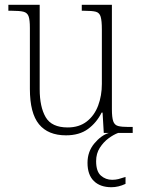

<svg xmlns="http://www.w3.org/2000/svg" viewBox="-20 -556 595 803"><path d="M256 10Q181 10 143 -36.5Q105 -83 105 -184V-439Q105 -473 99.5 -488Q94 -503 78 -507Q62 -511 30 -511H15V-536H146V-183Q146 -109 171 -66Q196 -23 263 -23Q311 -23 343 -48Q375 -73 390.5 -114.5Q406 -156 406 -205V-433Q406 -469 401 -486Q396 -503 380.5 -507Q365 -511 332 -511H322V-536H448V-99Q448 -65 453.5 -49Q459 -33 474 -29Q489 -25 518 -25H535V0H414L409 -85H405Q384 -43 348 -16.5Q312 10 256 10ZM446 227Q399 227 372.5 201Q346 175 346 125Q346 78 374.5 44Q403 10 435 0H474Q455 7 434 22.5Q413 38 397.5 62Q382 86 382 118Q382 161 402 178.5Q422 196 449 196Q463 196 475 193Q487 190 505 184V213Q475 227 446 227Z"/></svg>

Font: Noto Serif Georgian SemiCondensed ExtraLight
Style: Regular
Weight: 200
Width: 4
Designer: Monotype Design Team, Akaki Razmadze
Foundry: Google LLC
Version: Version 2.003; ttfautohint (v1.8.4.7-5d5b)